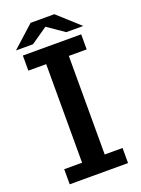

<svg xmlns="http://www.w3.org/2000/svg" viewBox="-167 -953 774 1051"><g transform="rotate(-20 220.0 -427.0)"><path d="M49.8 -725.1H389.6V-637.2H285.6V-63H389.6V24.9H49.8V-63H153.8V-637.2H49.8ZM150.9 -878.9H289.1L416 -764.2H316.9L219.7 -831.1L123 -764.2H23.9Z"/></g></svg>

Font: BIZ UDPGothic
Style: Bold
Weight: 700
Designer: TypeBank Co., Ltd.
Foundry: Morisawa Inc.
Version: Version 1.051